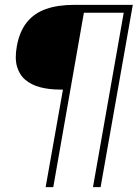

<svg xmlns="http://www.w3.org/2000/svg" viewBox="-20 -695 568 793"><path d="M168.5 78H200L326.5 -642.5H491L364 78H395.5L528.5 -675H288Q219 -675 170 -657.8Q121 -640.5 90.8 -602.8Q60.5 -565 49.5 -504Q40.5 -454.5 50.2 -420.2Q60 -386 85 -365Q110 -344 146.8 -334.5Q183.5 -325 228.5 -325H240Z"/></svg>

Font: Anybody SemiExpanded ExtraLight
Style: Italic
Weight: 250
Width: 6
Italic angle: -10°
Version: Version 1.113;gftools[0.9.25]